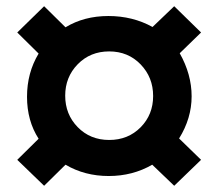

<svg xmlns="http://www.w3.org/2000/svg" viewBox="-20 -641 696 614"><path d="M35.2 -129.9 103.5 -197.3Q66.4 -254.9 66.4 -331.5Q66.4 -408.2 103.5 -469.7L35.2 -537.1L121.1 -621.1L189.5 -553.7Q249 -589.8 326.7 -589.8Q404.3 -589.8 467.8 -554.7L537.1 -621.1L623 -537.1L554.7 -470.7Q592.8 -403.3 592.8 -333Q592.8 -262.7 552.7 -198.2L623 -129.9L537.1 -46.9L466.8 -114.3Q404.3 -78.1 327.6 -78.1Q251 -78.1 189.5 -114.3L121.1 -46.9ZM228.5 -435.5Q188.5 -394.5 188.5 -335Q188.5 -275.4 228.5 -234.4Q268.6 -193.4 329.1 -193.4Q389.6 -193.4 429.7 -233.9Q469.7 -274.4 469.7 -334Q469.7 -393.6 429.7 -435.1Q389.6 -476.6 329.1 -476.6Q268.6 -476.6 228.5 -435.5Z"/></svg>

Font: GenEi M Gothic v2 Bold
Style: Regular
Weight: 700
Version: Version 2.0